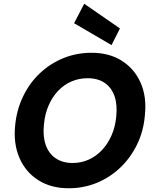

<svg xmlns="http://www.w3.org/2000/svg" viewBox="-20 -994 823 1026"><path d="M347 12Q253 12 185 -31Q117 -74 84 -150Q51 -226 61 -324Q69 -407 103 -478Q137 -549 192 -601.5Q247 -654 318 -683Q389 -712 469 -712Q564 -712 631.5 -669Q699 -626 732 -550.5Q765 -475 754 -376Q747 -293 712.5 -222Q678 -151 623 -98.5Q568 -46 497.5 -17Q427 12 347 12ZM368 -123Q414 -123 454 -141Q494 -159 525 -192Q556 -225 576 -270.5Q596 -316 601 -370Q608 -434 592 -480Q576 -526 539.5 -551Q503 -576 448 -576Q402 -576 361.5 -558.5Q321 -541 290 -508Q259 -475 239.5 -430Q220 -385 215 -330Q208 -267 224 -220.5Q240 -174 277 -148.5Q314 -123 368 -123ZM576 -753 376 -870 430 -974 621 -842Z"/></svg>

Font: DM Sans 12pt Black
Style: Italic
Weight: 900
Italic angle: -10°
Version: Version 4.004;gftools[0.9.30]